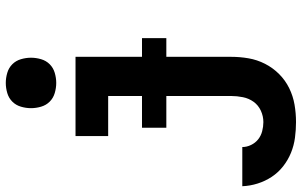

<svg xmlns="http://www.w3.org/2000/svg" viewBox="-212 -600 1018 647"><g transform="rotate(-90 296.5 -276.0)"><path d="M209 213Q183 213 156.5 209.5Q130 206 105.5 196Q81 186 60 169.5Q39 153 24.5 131Q10 109 2 83.5Q-6 58 -7 32H125Q125 47 132 61.5Q139 76 151 85.5Q163 95 178.5 99Q194 103 209 103Q229 103 247.5 94.5Q266 86 277.5 70Q289 54 293 34Q297 14 297 -5V-420H162V-530H429V-5Q429 24 424 53Q419 82 405.5 108.5Q392 135 371 156Q350 177 323.5 190Q297 203 268 208Q239 213 209 213ZM341 -595Q324 -595 307 -600Q290 -605 278 -617Q266 -629 261 -646Q256 -663 256 -680Q256 -697 261 -714Q266 -731 278 -743Q290 -755 307 -760Q324 -765 341 -765Q358 -765 375 -760Q392 -755 404 -743Q416 -731 421 -714Q426 -697 426 -680Q426 -663 421 -646Q416 -629 404 -617Q392 -605 375 -600Q358 -595 341 -595ZM492 -224H190V-306H492Z"/></g></svg>

Font: Iosevka Curly Slab XBdEx
Style: Regular
Weight: 800
Width: 7
Monospace: yes
Designer: Belleve Invis
Foundry: Belleve Invis
Version: Version 11.0.0; ttfautohint (v1.8.3)